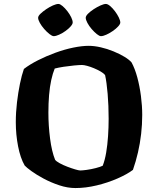

<svg xmlns="http://www.w3.org/2000/svg" viewBox="-20 -952 801 972"><path d="M362 0Q322 0 280 -14Q238 -28 201.5 -47.5Q165 -67 139.5 -85.5Q114 -104 105 -114Q83 -152 71.5 -211.5Q60 -271 60 -333Q60 -384 66 -434Q72 -484 81 -528Q90 -572 101 -603Q131 -626 172.5 -647Q214 -668 260.5 -685Q307 -702 351 -711Q395 -720 429 -720Q457 -720 490 -712.5Q523 -705 554.5 -692Q586 -679 610 -664.5Q634 -650 646 -636Q663 -605 675 -560.5Q687 -516 693.5 -466Q700 -416 700 -370Q700 -322 694.5 -274Q689 -226 678.5 -180.5Q668 -135 653 -92Q624 -70 575 -48.5Q526 -27 470 -13.5Q414 0 362 0ZM386 -89Q397 -89 419 -92Q441 -95 464.5 -101Q488 -107 500 -113Q511 -141 517.5 -179.5Q524 -218 527 -262.5Q530 -307 530 -351Q530 -417 525 -476.5Q520 -536 512 -572Q505 -581 489.5 -590Q474 -599 456 -606.5Q438 -614 421.5 -618.5Q405 -623 395 -623Q381 -623 355 -620.5Q329 -618 302.5 -614Q276 -610 257 -605Q247 -581 239.5 -547Q232 -513 228.5 -471Q225 -429 225 -382Q225 -316 233.5 -250.5Q242 -185 259 -143Q265 -135 282.5 -125.5Q300 -116 321 -108Q342 -100 360.5 -94.5Q379 -89 386 -89ZM491 -769Q483 -769 470 -779.5Q457 -790 444 -805Q431 -820 422.5 -836Q414 -852 414 -862Q414 -871 425.5 -882.5Q437 -894 454.5 -905.5Q472 -917 489 -924.5Q506 -932 516 -932Q525 -932 537.5 -921.5Q550 -911 562 -895Q574 -879 581.5 -863.5Q589 -848 589 -838Q589 -830 578 -818Q567 -806 551 -795Q535 -784 518.5 -776.5Q502 -769 491 -769ZM252 -769Q244 -769 230.5 -779.5Q217 -790 203.5 -805.5Q190 -821 181.5 -836.5Q173 -852 173 -862Q173 -871 185 -882.5Q197 -894 214 -905.5Q231 -917 248 -924.5Q265 -932 276 -932Q284 -932 296.5 -921.5Q309 -911 321 -895.5Q333 -880 340.5 -864.5Q348 -849 348 -838Q348 -830 337.5 -818Q327 -806 311.5 -795Q296 -784 279.5 -776.5Q263 -769 252 -769Z"/></svg>

Font: Texturina 12pt ExtraBold
Style: Regular
Weight: 800
Designer: Guillermo Torres Carreño
Foundry: Omnibus-Type
Version: Version 1.002